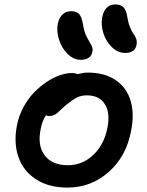

<svg xmlns="http://www.w3.org/2000/svg" viewBox="-20 -828 660 860"><path d="M541 -590.8Q509.3 -590.8 482.4 -615.7Q455.6 -640.6 443.4 -678.2Q431.2 -715.8 438 -751Q449.2 -808.1 497.1 -808.1Q520.5 -808.1 533.2 -795.4Q545.9 -782.7 550.8 -749Q554.7 -724.6 563 -704.8Q571.3 -685.1 578.6 -675.5Q585.9 -666 590.1 -653.8Q594.2 -641.6 591.8 -627.9Q585 -590.8 541 -590.8ZM341.8 -560.1Q310.5 -560.1 283.9 -585.4Q257.3 -610.8 244.9 -648.9Q232.4 -687 238.8 -722.2Q252 -777.8 299.8 -777.8Q322.8 -777.8 334.5 -764.9Q346.2 -752 352.1 -716.8Q356.9 -684.6 369.4 -661.1Q381.8 -637.7 389.4 -624.8Q397 -611.8 394 -597.2Q387.2 -560.1 341.8 -560.1ZM282.2 12.2Q198.2 12.2 141.1 -24.9Q84 -62 62.3 -125.5Q40.5 -189 56.2 -268.1Q64.5 -310.1 85 -347.9Q105.5 -385.7 131.8 -413.1Q158.2 -440.4 188.5 -460.7Q218.8 -481 248.3 -491Q277.8 -501 303.2 -501Q314.9 -501 328.1 -496.1Q354.5 -502.9 373 -502.9Q448.7 -502.9 498.3 -469Q547.9 -435.1 565.2 -376Q582.5 -316.9 566.9 -240.2Q545.4 -127 466.6 -57.4Q387.7 12.2 282.2 12.2ZM162.1 -249Q147 -176.3 180.2 -132.1Q213.4 -87.9 284.2 -87.9Q348.6 -87.9 397.2 -133.5Q445.8 -179.2 460.9 -253.9Q474.6 -321.8 449.7 -361.3Q424.8 -400.9 369.1 -400.9Q343.3 -400.9 323.7 -390.9Q304.2 -380.9 274.9 -356.9Q265.6 -349.1 252.9 -336.9Q240.2 -324.7 234.6 -320.3Q229 -315.9 220.2 -312Q211.4 -308.1 201.2 -308.1Q191.4 -308.1 186 -312Q168 -285.2 162.1 -249Z"/></svg>

Font: Shantell Sans Normal
Style: Italic
Weight: 500
Italic angle: -11.31°
Designer: Stephen Nixon, Anya Danilova, Shantell Martin
Foundry: Arrow Type
Version: Version 1.006;[559af2be0]